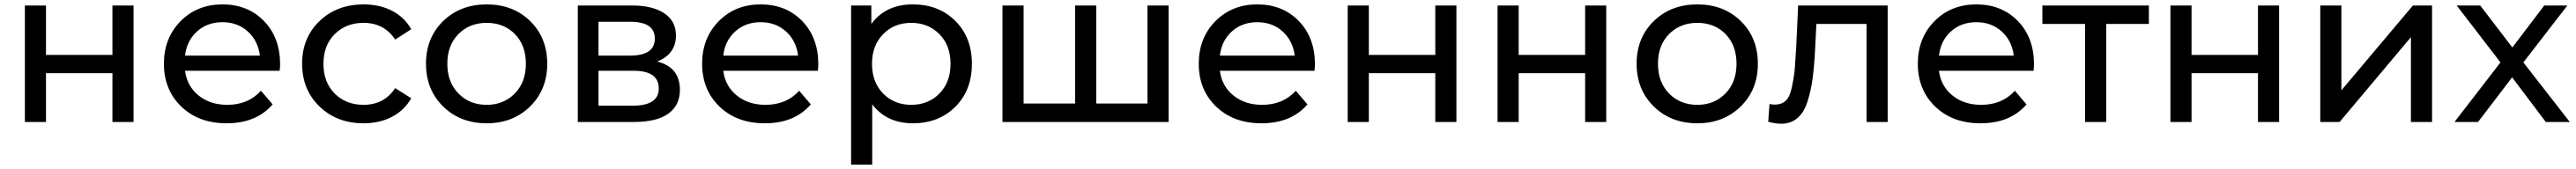

<svg xmlns="http://www.w3.org/2000/svg" viewBox="-20 -555 11707 769"><path d="M93 0V-530H189V-305H491V-530H587V0H491V-222H189V0Z M1253 -262Q1253 -251 1251 -233H821Q830 -163 882.5 -120.5Q935 -78 1013 -78Q1108 -78 1166 -142L1219 -80Q1145 6 1010 6Q883 6 804 -70Q725 -146 725 -265Q725 -382 800.5 -458.5Q876 -535 991 -535Q1106 -535 1179.5 -459.5Q1253 -384 1253 -262ZM821 -302H1161Q1153 -369 1106.5 -411.5Q1060 -454 991 -454Q922 -454 875.5 -412Q829 -370 821 -302Z M1633 6Q1511 6 1432 -70.5Q1353 -147 1353 -265Q1353 -383 1432 -459Q1511 -535 1633 -535Q1705 -535 1761.5 -506Q1818 -477 1849 -422L1776 -375Q1726 -451 1632 -451Q1553 -451 1501.5 -400Q1450 -349 1450 -265Q1450 -180 1501.5 -129Q1553 -78 1632 -78Q1726 -78 1776 -154L1849 -108Q1818 -53 1761.5 -23.5Q1705 6 1633 6Z M2192 6Q2072 6 1994 -70.5Q1916 -147 1916 -265Q1916 -383 1994 -459Q2072 -535 2192 -535Q2312 -535 2389.5 -459Q2467 -383 2467 -265Q2467 -147 2389 -70.5Q2311 6 2192 6ZM2192 -78Q2269 -78 2319.5 -129.5Q2370 -181 2370 -265Q2370 -349 2320 -400Q2270 -451 2192 -451Q2114 -451 2063.5 -400Q2013 -349 2013 -265Q2013 -181 2063.5 -129.5Q2114 -78 2192 -78Z M2967 -275Q3070 -249 3070 -146Q3070 -76 3017.5 -38Q2965 0 2861 0H2606V-530H2852Q2946 -530 2999 -494.5Q3052 -459 3052 -394Q3052 -309 2967 -275ZM2700 -456V-302H2844Q2956 -302 2956 -380Q2956 -456 2844 -456ZM2854 -74Q2974 -74 2974 -152Q2974 -233 2860 -233H2700V-74Z M3699 -262Q3699 -251 3697 -233H3267Q3276 -163 3328.5 -120.5Q3381 -78 3459 -78Q3554 -78 3612 -142L3665 -80Q3591 6 3456 6Q3329 6 3250 -70Q3171 -146 3171 -265Q3171 -382 3246.5 -458.5Q3322 -535 3437 -535Q3552 -535 3625.5 -459.5Q3699 -384 3699 -262ZM3267 -302H3607Q3599 -369 3552.5 -411.5Q3506 -454 3437 -454Q3368 -454 3321.5 -412Q3275 -370 3267 -302Z M4129 -535Q4246 -535 4321.5 -460Q4397 -385 4397 -265Q4397 -144 4321.5 -69Q4246 6 4129 6Q4010 6 3944 -80V194H3848V-530H3940V-446Q4005 -535 4129 -535ZM4121 -78Q4199 -78 4249.5 -129.5Q4300 -181 4300 -265Q4300 -348 4249.5 -399.5Q4199 -451 4121 -451Q4044 -451 3993.5 -399.5Q3943 -348 3943 -265Q3943 -181 3993.5 -129.5Q4044 -78 4121 -78Z M5195 -530H5291V0H4536V-530H4632V-84H4866V-530H4962V-84H5195Z M5956 -262Q5956 -251 5954 -233H5524Q5533 -163 5585.5 -120.5Q5638 -78 5716 -78Q5811 -78 5869 -142L5922 -80Q5848 6 5713 6Q5586 6 5507 -70Q5428 -146 5428 -265Q5428 -382 5503.5 -458.5Q5579 -535 5694 -535Q5809 -535 5882.5 -459.5Q5956 -384 5956 -262ZM5524 -302H5864Q5856 -369 5809.5 -411.5Q5763 -454 5694 -454Q5625 -454 5578.5 -412Q5532 -370 5524 -302Z M6105 0V-530H6201V-305H6503V-530H6599V0H6503V-222H6201V0Z M6786 0V-530H6882V-305H7184V-530H7280V0H7184V-222H6882V0Z M7694 6Q7574 6 7496 -70.5Q7418 -147 7418 -265Q7418 -383 7496 -459Q7574 -535 7694 -535Q7814 -535 7891.5 -459Q7969 -383 7969 -265Q7969 -147 7891 -70.5Q7813 6 7694 6ZM7694 -78Q7771 -78 7821.5 -129.5Q7872 -181 7872 -265Q7872 -349 7822 -400Q7772 -451 7694 -451Q7616 -451 7565.5 -400Q7515 -349 7515 -265Q7515 -181 7565.5 -129.5Q7616 -78 7694 -78Z M8152 -530H8559V0H8463V-446H8235L8229 -328Q8225 -250 8217.5 -195.5Q8210 -141 8194 -91.5Q8178 -42 8148 -17Q8118 8 8075 8Q8049 8 8016 -1L8022 -82Q8035 -79 8046 -79Q8076 -79 8095 -96Q8114 -113 8123.5 -158Q8133 -203 8135.5 -228.5Q8138 -254 8142 -321Q8143 -330 8143 -334Z M9224 -262Q9224 -251 9222 -233H8792Q8801 -163 8853.5 -120.5Q8906 -78 8984 -78Q9079 -78 9137 -142L9190 -80Q9116 6 8981 6Q8854 6 8775 -70Q8696 -146 8696 -265Q8696 -382 8771.5 -458.5Q8847 -535 8962 -535Q9077 -535 9150.5 -459.5Q9224 -384 9224 -262ZM8792 -302H9132Q9124 -369 9077.5 -411.5Q9031 -454 8962 -454Q8893 -454 8846.5 -412Q8800 -370 8792 -302Z M9746 -530V-446H9552V0H9456V-446H9262V-530Z M9844 0V-530H9940V-305H10242V-530H10338V0H10242V-222H9940V0Z M10525 0V-530H10621V-144L10946 -530H11033V0H10937V-386L10613 0Z M11659 0H11550L11397 -203L11242 0H11135L11344 -271L11145 -530H11252L11398 -339L11543 -530H11648L11448 -271Z"/></svg>

Font: Montserrat
Style: Regular
Weight: 500
Designer: Julieta Ulanovsky
Foundry: Julieta Ulanovsky
Version: Version 7.200;PS 007.200;hotconv 1.0.88;makeotf.lib2.5.64775